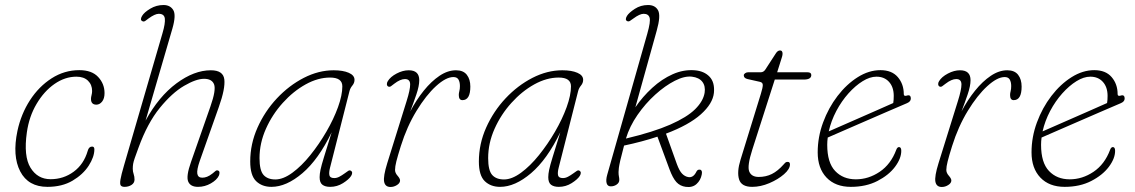

<svg xmlns="http://www.w3.org/2000/svg" viewBox="-20 -737 4522 765"><path d="M284.5 -431.5Q239 -431.5 197.2 -402.5Q155.5 -373.5 125.8 -323.2Q96 -273 87 -209.5Q73.5 -114.5 101.5 -68.8Q129.5 -23 181.5 -23Q233 -23 273.5 -52.8Q314 -82.5 329.5 -136Q334 -153 347 -153Q356 -153 356 -142Q356 -112 333.5 -77Q311 -42 269.2 -17.2Q227.5 7.5 169 7.5Q92.5 7.5 60.5 -54.2Q28.5 -116 49.5 -215.5Q64 -283 99.5 -337.8Q135 -392.5 185.8 -425Q236.5 -457.5 296 -457.5Q346 -457.5 371.2 -430.2Q396.5 -403 396.5 -366Q396.5 -344.5 386.8 -332.2Q377 -320 364 -320Q342.5 -320 342.5 -343Q342.5 -349.5 344.8 -358Q347 -366.5 347 -374.5Q347 -399.5 330.5 -415.5Q314 -431.5 284.5 -431.5Z M852 -37Q844 -20 820 -6.2Q796 7.5 769 7.5Q738.5 7.5 729.8 -13.8Q721 -35 741 -91.5L818.5 -313Q841.5 -378.5 833 -400.8Q824.5 -423 793 -423Q761.5 -423 713.5 -395Q665.5 -367 616.5 -306.8Q567.5 -246.5 532 -149Q522 -122 517 -107.5Q512 -93 510.5 -84.2Q509 -75.5 509 -64.5Q509 -53.5 512.5 -43.5Q516 -33.5 516 -21.5Q516 -8 504 -0.2Q492 7.5 476.5 7.5Q465.5 7.5 461.2 2Q457 -3.5 460 -21.8Q463 -40 474 -77.5L627.5 -605Q639 -644 636.8 -663Q634.5 -682 612.5 -682Q597.5 -682 572 -663.5Q566.5 -659.5 560 -654.5Q553.5 -649.5 547.5 -652.5Q536.5 -657.5 546 -673.5Q554.5 -688 578.8 -702.5Q603 -717 631.5 -717Q658 -717 670.2 -697.2Q682.5 -677.5 667 -623.5L560 -256.5Q612.5 -352.5 683 -404.8Q753.5 -457 820 -457Q869.5 -457 873.8 -420.5Q878 -384 852 -311L776 -96Q763.5 -60 766.2 -44.5Q769 -29 786 -29Q795.5 -29 805.2 -32.8Q815 -36.5 827 -46Q834 -52 839 -56Q844 -60 850 -57Q854.5 -55 854.5 -48.8Q854.5 -42.5 852 -37Z M1295 -69Q1290 -49.5 1292.5 -38.5Q1295 -27.5 1312 -27.5Q1322 -27.5 1332 -32.8Q1342 -38 1353 -46Q1362 -53 1367.5 -56.2Q1373 -59.5 1377.5 -57Q1388 -51 1379 -36Q1370 -22 1346.5 -7.2Q1323 7.5 1295.5 7.5Q1275.5 7.5 1264.5 -1Q1253.5 -9.5 1253.5 -31Q1253.5 -43.5 1257 -60.5Q1260.5 -77.5 1271 -111.5Q1281.5 -145.5 1301.5 -210Q1249 -101.5 1185 -47Q1121 7.5 1061.5 7.5Q1024 7.5 1000.5 -15.2Q977 -38 977 -93.5Q977 -163.5 1006 -228.5Q1035 -293.5 1083.2 -345Q1131.5 -396.5 1190.5 -426.8Q1249.5 -457 1309.5 -457Q1346.5 -457 1369.5 -447Q1392.5 -437 1392.5 -419Q1392.5 -406.5 1384 -396.2Q1375.5 -386 1372.5 -374ZM1014 -107Q1014 -58 1030 -40Q1046 -22 1077 -22Q1108.5 -22 1145 -48.8Q1181.5 -75.5 1216.5 -119Q1251.5 -162.5 1280.5 -212.5Q1309.5 -262.5 1326.8 -310.2Q1344 -358 1344 -393Q1344 -428 1295 -428Q1247 -428 1197.8 -400.8Q1148.5 -373.5 1106.8 -327.2Q1065 -281 1039.5 -223.8Q1014 -166.5 1014 -107Z M1526.5 -392.5Q1522 -395 1521.5 -401Q1521 -407 1525 -413.5Q1535.5 -431 1560.2 -444Q1585 -457 1608.5 -457Q1650.5 -457 1650.5 -417.5Q1650.5 -394.5 1639 -360.8Q1627.5 -327 1614.5 -293Q1638.5 -338.5 1668.5 -375.8Q1698.5 -413 1731.2 -435Q1764 -457 1797 -457Q1826 -457 1840 -439Q1854 -421 1854 -392Q1854 -338 1822.5 -338Q1808 -338 1808 -358.5Q1808 -365.5 1810.2 -374Q1812.5 -382.5 1812.5 -394Q1812.5 -410 1806.8 -420Q1801 -430 1786.5 -430Q1757 -430 1717.2 -393.8Q1677.5 -357.5 1639.5 -295.2Q1601.5 -233 1577 -155Q1564.5 -115 1559.2 -94Q1554 -73 1554 -60Q1554 -48 1564 -36.8Q1574 -25.5 1574 -18Q1574 -7.5 1561.8 0.2Q1549.5 8 1536 8Q1514.5 8 1510.5 -13Q1506.5 -34 1523 -87L1600 -334Q1614.5 -380 1614.2 -401Q1614 -422 1593.5 -422Q1575 -422 1551 -403.5Q1543.5 -397.5 1537.8 -393.5Q1532 -389.5 1526.5 -392.5Z M2206 -69Q2201 -49.5 2203.5 -38.5Q2206 -27.5 2223 -27.5Q2233 -27.5 2243 -32.8Q2253 -38 2264 -46Q2273 -53 2278.5 -56.2Q2284 -59.5 2288.5 -57Q2299 -51 2290 -36Q2281 -22 2257.5 -7.2Q2234 7.5 2206.5 7.5Q2186.5 7.5 2175.5 -1Q2164.5 -9.5 2164.5 -31Q2164.5 -43.5 2168 -60.5Q2171.5 -77.5 2182 -111.5Q2192.5 -145.5 2212.5 -210Q2160 -101.5 2096 -47Q2032 7.5 1972.5 7.5Q1935 7.5 1911.5 -15.2Q1888 -38 1888 -93.5Q1888 -163.5 1917 -228.5Q1946 -293.5 1994.2 -345Q2042.5 -396.5 2101.5 -426.8Q2160.5 -457 2220.5 -457Q2257.5 -457 2280.5 -447Q2303.5 -437 2303.5 -419Q2303.5 -406.5 2295 -396.2Q2286.5 -386 2283.5 -374ZM1925 -107Q1925 -58 1941 -40Q1957 -22 1988 -22Q2019.5 -22 2056 -48.8Q2092.5 -75.5 2127.5 -119Q2162.5 -162.5 2191.5 -212.5Q2220.5 -262.5 2237.8 -310.2Q2255 -358 2255 -393Q2255 -428 2206 -428Q2158 -428 2108.8 -400.8Q2059.5 -373.5 2017.8 -327.2Q1976 -281 1950.5 -223.8Q1925 -166.5 1925 -107Z M2559 -602.5Q2573 -651.5 2568.2 -666.8Q2563.5 -682 2544.5 -682Q2529 -682 2504 -663.5Q2494 -656 2489.2 -653.2Q2484.5 -650.5 2479.5 -652.5Q2468.5 -657.5 2478 -673.5Q2486 -686.5 2509.5 -701.8Q2533 -717 2562 -717Q2590.5 -717 2602 -695.8Q2613.5 -674.5 2596.5 -614.5L2511.5 -309.5Q2540.5 -352 2578.8 -387Q2617 -422 2660.2 -441.2Q2703.5 -460.5 2748 -457Q2785.5 -454 2807 -431.5Q2828.5 -409 2824.5 -367Q2820 -324 2772.5 -281.5Q2725 -239 2633.5 -204.5L2677 -83Q2687 -56 2697.8 -45Q2708.5 -34 2722 -31.5Q2742.5 -27.5 2755 -53.5Q2759.5 -62.5 2769.5 -61Q2779.5 -58.5 2776 -41.5Q2771.5 -18.5 2755.2 -3.8Q2739 11 2712.5 7.5Q2689.5 4.5 2675 -11.5Q2660.5 -27.5 2647.5 -62.5L2599.5 -192.5Q2539.5 -172.5 2466.5 -157Q2456 -118 2451.5 -98Q2447 -78 2445.8 -68.5Q2444.5 -59 2444.5 -51.5Q2444.5 -40 2446 -33.8Q2447.5 -27.5 2447.5 -20Q2447.5 -9 2437.2 -1.8Q2427 5.5 2413.5 5.5Q2400.5 5.5 2397 -7.2Q2393.5 -20 2399.5 -41ZM2737 -431.5Q2707.5 -435 2668.8 -415.2Q2630 -395.5 2590.8 -360Q2551.5 -324.5 2520 -279Q2488.5 -233.5 2474 -185Q2583.5 -211 2650.5 -240.5Q2717.5 -270 2749.8 -302Q2782 -334 2787.5 -367.5Q2791.5 -394 2778.5 -411Q2765.5 -428 2737 -431.5Z M3007.5 -411 2958.5 -422Q2943.5 -425.5 2943.5 -437Q2943.5 -441.5 2948.8 -445.2Q2954 -449 2960.5 -449H3010.5Q3022.5 -449 3029.5 -460L3071 -524Q3078.5 -536 3088 -536Q3098 -536 3098 -523Q3098 -518 3096 -511Q3094 -504 3091 -495L3076.5 -449H3197.5Q3212.5 -449 3212.5 -438Q3212.5 -420 3182.5 -420H3067L2977.5 -141Q2956.5 -75.5 2965.2 -53.8Q2974 -32 3003 -32Q3032 -32 3055.5 -43.8Q3079 -55.5 3102.5 -82Q3108.5 -89 3111.2 -90.5Q3114 -92 3118.5 -92Q3127.5 -92 3127.5 -82Q3127.5 -63.5 3103.8 -42.8Q3080 -22 3045.2 -7.2Q3010.5 7.5 2977 7.5Q2934 7.5 2924.8 -22.2Q2915.5 -52 2930.5 -100.5L3011.5 -363Q3019 -387 3019.2 -397.8Q3019.5 -408.5 3007.5 -411Z M3571 -136Q3571 -105.5 3546 -72.2Q3521 -39 3475.8 -15.8Q3430.5 7.5 3370 7.5Q3308.5 7.5 3273.2 -29.5Q3238 -66.5 3238 -130Q3238 -191 3259.5 -249.2Q3281 -307.5 3317 -354.5Q3353 -401.5 3397.5 -429.5Q3442 -457.5 3488 -457.5Q3533.5 -457.5 3557.2 -429.8Q3581 -402 3581 -362Q3581 -352.5 3593 -356Q3609 -361.5 3609 -344Q3609 -332.5 3594 -326Q3557.5 -310.5 3510.2 -290Q3463 -269.5 3415.8 -249Q3368.5 -228.5 3331.2 -212.2Q3294 -196 3278 -189Q3276 -174 3276 -160Q3276 -89 3307.5 -55.8Q3339 -22.5 3390 -22.5Q3440.5 -22.5 3485 -52.5Q3529.5 -82.5 3551 -140Q3555 -151 3562 -151Q3571 -151 3571 -136ZM3472 -431.5Q3446 -431.5 3417 -413.5Q3388 -395.5 3360.5 -364.8Q3333 -334 3312.2 -294.8Q3291.5 -255.5 3282 -213.5Q3300 -221.5 3331 -235Q3362 -248.5 3399 -264.8Q3436 -281 3472.8 -297.2Q3509.5 -313.5 3539 -326.5Q3541 -337.5 3541 -355Q3541 -390 3522.2 -410.8Q3503.5 -431.5 3472 -431.5Z M3723 -392.5Q3718.5 -395 3718 -401Q3717.5 -407 3721.5 -413.5Q3732 -431 3756.8 -444Q3781.5 -457 3805 -457Q3847 -457 3847 -417.5Q3847 -394.5 3835.5 -360.8Q3824 -327 3811 -293Q3835 -338.5 3865 -375.8Q3895 -413 3927.8 -435Q3960.5 -457 3993.5 -457Q4022.5 -457 4036.5 -439Q4050.5 -421 4050.5 -392Q4050.5 -338 4019 -338Q4004.5 -338 4004.5 -358.5Q4004.5 -365.5 4006.8 -374Q4009 -382.5 4009 -394Q4009 -410 4003.2 -420Q3997.5 -430 3983 -430Q3953.5 -430 3913.8 -393.8Q3874 -357.5 3836 -295.2Q3798 -233 3773.5 -155Q3761 -115 3755.8 -94Q3750.5 -73 3750.5 -60Q3750.5 -48 3760.5 -36.8Q3770.5 -25.5 3770.5 -18Q3770.5 -7.5 3758.2 0.2Q3746 8 3732.5 8Q3711 8 3707 -13Q3703 -34 3719.5 -87L3796.5 -334Q3811 -380 3810.8 -401Q3810.5 -422 3790 -422Q3771.5 -422 3747.5 -403.5Q3740 -397.5 3734.2 -393.5Q3728.5 -389.5 3723 -392.5Z M4423 -136Q4423 -105.5 4398 -72.2Q4373 -39 4327.8 -15.8Q4282.5 7.5 4222 7.5Q4160.5 7.5 4125.2 -29.5Q4090 -66.5 4090 -130Q4090 -191 4111.5 -249.2Q4133 -307.5 4169 -354.5Q4205 -401.5 4249.5 -429.5Q4294 -457.5 4340 -457.5Q4385.5 -457.5 4409.2 -429.8Q4433 -402 4433 -362Q4433 -352.5 4445 -356Q4461 -361.5 4461 -344Q4461 -332.5 4446 -326Q4409.5 -310.5 4362.2 -290Q4315 -269.5 4267.8 -249Q4220.5 -228.5 4183.2 -212.2Q4146 -196 4130 -189Q4128 -174 4128 -160Q4128 -89 4159.5 -55.8Q4191 -22.5 4242 -22.5Q4292.5 -22.5 4337 -52.5Q4381.5 -82.5 4403 -140Q4407 -151 4414 -151Q4423 -151 4423 -136ZM4324 -431.5Q4298 -431.5 4269 -413.5Q4240 -395.5 4212.5 -364.8Q4185 -334 4164.2 -294.8Q4143.5 -255.5 4134 -213.5Q4152 -221.5 4183 -235Q4214 -248.5 4251 -264.8Q4288 -281 4324.8 -297.2Q4361.5 -313.5 4391 -326.5Q4393 -337.5 4393 -355Q4393 -390 4374.2 -410.8Q4355.5 -431.5 4324 -431.5Z"/></svg>

Font: Fraunces 9pt S100 Thin
Style: Italic
Weight: 100
Italic angle: -16°
Version: Version 1.000; ttfautohint (v1.8.3)